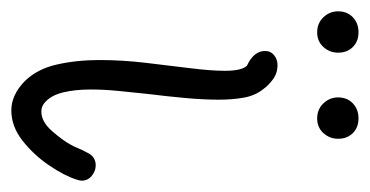

<svg xmlns="http://www.w3.org/2000/svg" viewBox="-232 -458 653 339"><g transform="rotate(90 94.5 -288.5)"><path d="M120 18Q93 18 69 -5Q47 -27 39 -62Q31 -97 31 -138Q31 -178 36 -220Q41 -262 45.5 -298.5Q50 -335 50 -359Q50 -389 41 -398Q15 -410 15 -430Q15 -440 22.5 -446Q30 -452 40 -452Q54 -452 65 -444Q76 -436 83 -426Q94 -412 97.5 -392Q101 -372 101 -349Q101 -321 98 -288.5Q95 -256 91 -224Q88 -196 85.5 -170.5Q83 -145 83 -122Q83 -95 88 -74Q93 -53 105 -42Q112 -35 122 -35Q140 -35 156.5 -54Q173 -73 180 -86Q184 -93 187 -100.5Q190 -108 194 -115Q201 -131 217 -131Q227 -131 235.5 -124Q244 -117 244 -106Q244 -103 242 -97Q235 -75 216.5 -48Q198 -21 173 -1.5Q148 18 120 18ZM134 -522Q118 -522 107.5 -533Q97 -544 97 -559Q97 -575 107.5 -585Q118 -595 134 -595Q150 -595 160 -585Q170 -575 170 -559Q170 -544 160 -533Q150 -522 134 -522ZM-18 -522Q-34 -522 -44.5 -533Q-55 -544 -55 -559Q-55 -575 -44.5 -585Q-34 -595 -18 -595Q-2 -595 8 -585Q18 -575 18 -559Q18 -544 8 -533Q-2 -522 -18 -522Z"/></g></svg>

Font: Twinkle Star
Style: Regular
Weight: 400
Designer: Robert E. Leuschke
Foundry: Robert E. Leuschke
Version: Version 2.010; ttfautohint (v1.8.3)